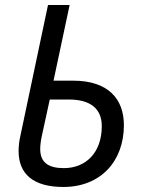

<svg xmlns="http://www.w3.org/2000/svg" viewBox="-20 -734 567 764"><path d="M232 10C381 10 473 -93 473 -236C473 -340 411 -413 271 -413H193L257 -714H171L61 -193C56 -171 54 -151 54 -133C54 -42 112 10 232 10ZM234 -65C172 -65 140 -88 140 -141C140 -155 142 -172 146 -191L178 -338H254C338 -338 385 -303 385 -232C385 -127 322 -65 234 -65Z"/></svg>

Font: Noto Sans SemiCondensed
Style: Italic
Weight: 400
Width: 4
Italic angle: -12°
Designer: Monotype Design Team
Foundry: Monotype Imaging Inc.
Version: Version 2.013